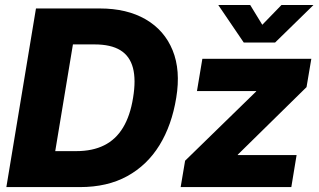

<svg xmlns="http://www.w3.org/2000/svg" viewBox="-20 -762 1299 782"><path d="M305.7 0H82L106.4 -146.5H291Q356.9 -146.5 404.3 -170.2Q451.7 -193.8 481 -242.2Q510.3 -290.5 522 -363.8Q534.2 -437 521.5 -485.4Q508.8 -533.7 470.2 -557.4Q431.6 -581.1 365.2 -581.1H175.3L199.2 -727.5H386.7Q497.1 -727.5 573.5 -683.1Q649.9 -638.7 683.1 -557.1Q716.3 -475.6 697.8 -363.8Q679.7 -252 629.4 -170.4Q579.1 -88.9 498 -44.4Q417 0 305.7 0ZM301.3 -727.5 180.7 0H5.9L126.5 -727.5ZM715.8 0 733.9 -107.4 1023.4 -389.6V-391.1H782.2L804.2 -522.5H1248L1228.5 -407.2L948.7 -132.3L948.2 -130.4H1188L1166.5 0ZM999 -741.7 1048.3 -661.1 1126.5 -741.7H1256.3L1255.9 -740.7L1100.6 -588.9H972.7L869.6 -740.7V-741.7Z"/></svg>

Font: Inter 28pt ExtraBold
Style: Italic
Weight: 800
Italic angle: -9.3988°
Designer: Rasmus Andersson
Foundry: rsms
Version: Version 4.001;git-66647c0bb